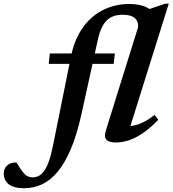

<svg xmlns="http://www.w3.org/2000/svg" viewBox="-202 -742 913 1016"><path d="M56 -404 61.5 -459H406L399.5 -404ZM228.5 -135.5Q204.5 -28 172.8 46.8Q141 121.5 102.8 167.2Q64.5 213 20 233.5Q-24.5 254 -74 254Q-130 254 -156 232.8Q-182 211.5 -182 176.5Q-182 150 -164.5 133.8Q-147 117.5 -115 117.5Q-108 128 -100.2 140.8Q-92.5 153.5 -80.5 169Q-68.5 184.5 -56.5 190.5Q-44.5 196.5 -31 196.5Q-13 196.5 2.8 188.8Q18.5 181 32 162Q45.5 143 57.2 109.8Q69 76.5 79 25.5L173.5 -443Q187.5 -513 216.8 -565.2Q246 -617.5 287 -652Q328 -686.5 377.8 -703.8Q427.5 -721 482 -721Q507 -721 527.2 -717.5Q547.5 -714 563.8 -707.5Q580 -701 593 -692.2Q606 -683.5 616.5 -672.5L558 -684L672.5 -722.5H691L488 -75Q517.5 -77.5 549.5 -92Q581.5 -106.5 615.5 -134L635.5 -108Q591.5 -62.5 552.2 -36.2Q513 -10 478 1Q443 12 411 12Q374 12 360.8 -3Q347.5 -18 359 -54L528.5 -597.5Q531.5 -629 511 -646.5Q490.5 -664 447 -664Q410.5 -664 384.8 -650.2Q359 -636.5 342 -606.2Q325 -576 314.5 -526.5Z"/></svg>

Font: Newsreader SemiBold
Style: Italic
Weight: 600
Italic angle: -17°
Designer: Hugues Gentile
Foundry: Production Type
Version: Version 1.003